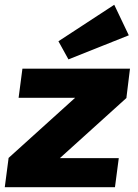

<svg xmlns="http://www.w3.org/2000/svg" viewBox="-26 -785 577 805"><path d="M261 -536 219 -612 453 -765 514 -637ZM505 -375 225 -122H472L456 0H-6L10 -122H9L289 -375H52L68 -497H519L504 -375Z"/></svg>

Font: Exo 2.0 Extra Bold
Style: Italic
Weight: 800
Italic angle: -8°
Designer: Natanael Gama
Version: Version 1.001;PS 001.001;hotconv 1.0.70;makeotf.lib2.5.58329